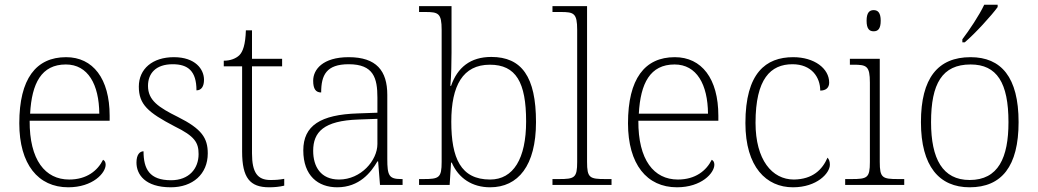

<svg xmlns="http://www.w3.org/2000/svg" viewBox="-20 -786 4412 816"><path d="M270 10C375 10 429 -51 429 -86C429 -97 425 -103 418 -107C395 -61 349 -23 274 -23C172 -23 105 -106 106 -273H446V-294C446 -452 375 -543 261 -543C133 -543 62 -451 62 -262C62 -88 142 10 270 10ZM402 -303H108C115 -432 156 -512 260 -512C354 -512 401 -427 402 -303Z M706 10C799 10 863 -46 863 -134C863 -199 838 -238 736 -289C653 -330 609 -360 609 -421C609 -474 642 -513 714 -513C779 -513 815 -484 815 -402C836 -402 847 -419 847 -447C847 -492 810 -543 719 -543C628 -543 570 -493 570 -418C570 -342 609 -308 722 -249C808 -207 824 -180 824 -131C824 -70 784 -20 707 -20C615 -20 590 -68 590 -143C574 -143 560 -129 560 -95C560 -45 596 10 706 10Z M1124 10C1145 10 1168 8 1188 3V-26C1167 -22 1151 -21 1129 -21C1075 -21 1051 -52 1051 -134V-504H1179V-536H1051V-657H1025C1023 -595 1012 -566 997 -551C982 -537 959 -528 931 -528V-504H1009V-142C1009 -30 1042 10 1124 10Z M1413 10C1508 10 1557 -54 1584 -100H1587L1595 0H1691V-25H1685C1633 -25 1626 -40 1626 -111V-383C1626 -485 1580 -543 1462 -543C1351 -543 1311 -490 1311 -443C1311 -408 1322 -393 1345 -393C1345 -467 1367 -513 1462 -513C1568 -513 1584 -454 1584 -371V-307L1501 -304C1342 -299 1269 -252 1269 -147C1269 -39 1332 10 1413 10ZM1421 -23C1343 -23 1311 -78 1311 -145C1311 -225 1356 -273 1503 -278L1584 -281V-174C1584 -104 1514 -23 1421 -23Z M2063 10C2182 10 2258 -82 2258 -267C2258 -460 2197 -544 2068 -544C1979 -544 1924 -499 1897 -421H1894C1898 -461 1899 -526 1899 -563V-760H1761V-735H1787C1843 -735 1857 -730 1857 -659V-98C1857 -30 1846 -25 1779 -25H1761V0H1891L1897 -95H1900C1929 -28 1987 10 2063 10ZM2063 -23C1938 -23 1898 -114 1898 -269C1898 -422 1947 -511 2062 -511C2173 -511 2216 -436 2216 -270C2216 -112 2162 -23 2063 -23Z M2328 0H2579V-25H2553C2486 -25 2475 -30 2475 -98V-760H2328V-735H2363C2419 -735 2433 -730 2433 -659V-98C2433 -30 2422 -25 2355 -25H2328Z M2857 10C2962 10 3016 -51 3016 -86C3016 -97 3012 -103 3005 -107C2982 -61 2936 -23 2861 -23C2759 -23 2692 -106 2693 -273H3033V-294C3033 -452 2962 -543 2848 -543C2720 -543 2649 -451 2649 -262C2649 -88 2729 10 2857 10ZM2989 -303H2695C2702 -432 2743 -512 2847 -512C2941 -512 2988 -427 2989 -303Z M3350 10C3452 10 3507 -50 3507 -86C3507 -99 3504 -108 3497 -116C3475 -65 3434 -24 3354 -23C3261 -23 3191 -107 3191 -264C3191 -451 3255 -513 3348 -513C3429 -513 3466 -458 3466 -401C3490 -401 3504 -413 3504 -435C3504 -495 3441 -543 3351 -543C3235 -543 3148 -476 3148 -263C3148 -76 3237 10 3350 10Z M3693 -653C3711 -653 3723 -663 3723 -698C3723 -732 3711 -743 3693 -743C3675 -743 3663 -732 3663 -698C3663 -663 3675 -653 3693 -653ZM3572 0H3823V-25H3797C3730 -25 3719 -30 3719 -98V-536H3592V-511H3607C3663 -511 3677 -506 3677 -435V-97C3677 -30 3666 -25 3599 -25H3572Z M4070 -619V-606H4080C4123 -642 4195 -721 4220 -756V-766H4163C4142 -721 4099 -657 4070 -619ZM4101 10C4237 10 4309 -79 4309 -267C4309 -458 4235 -543 4105 -543C3966 -543 3894 -454 3894 -267C3894 -79 3972 10 4101 10ZM4101 -21C3986 -21 3937 -111 3937 -267C3937 -430 3984 -512 4105 -512C4217 -512 4266 -434 4266 -267C4266 -116 4223 -21 4101 -21Z"/></svg>

Font: Noto Serif Telugu ExtraLight
Style: Regular
Weight: 200
Designer: Jelle Bosma - Monotype Design Team
Foundry: Monotype Imaging Inc.
Version: Version 2.005